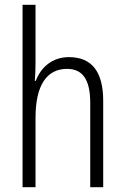

<svg xmlns="http://www.w3.org/2000/svg" viewBox="-20 -780 521 800"><path d="M128 -518V-760H74V0H128V-289C128 -428 177 -493 259 -493C322 -493 356 -452 356 -351V0H410V-360C410 -482 362 -542 267 -542C196 -542 149 -497 129 -443H125C127 -467 128 -489 128 -518Z"/></svg>

Font: Noto Sans Myanmar Condensed Light
Style: Regular
Weight: 300
Width: 3
Designer: Monotype Design Team
Foundry: Monotype Imaging Inc.
Version: Version 2.107